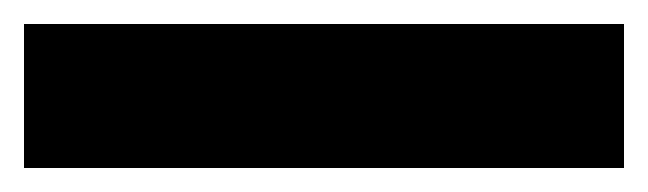

<svg xmlns="http://www.w3.org/2000/svg" viewBox="-20 -20 540 160"><path d="M0 120V0H500V120Z"/></svg>

Font: MOST Montserrat Black
Style: Regular
Weight: 900
Designer: Julieta Ulanovsky
Foundry: Julieta Ulanovsky
Version: Version 8.000;March 11, 2024;FontCreator 15.0.0.2926 64-bit